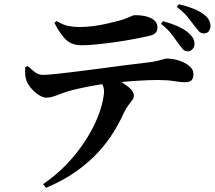

<svg xmlns="http://www.w3.org/2000/svg" viewBox="-20 -829 1040 927"><path d="M842.7 -617.3Q828.9 -636.6 809.9 -662.1Q790.8 -687.6 757.4 -714L767.1 -726.9Q804.3 -716.9 836.6 -702.8Q868.9 -688.7 889.3 -670.9Q905.1 -657.1 912.2 -644.4Q919.2 -631.7 918.9 -615.2Q918.7 -601.6 908.8 -591.2Q898.9 -580.8 884.8 -581.1Q871.9 -581.4 863.5 -590.8Q855.1 -600.2 842.7 -617.3ZM917.5 -706Q902.7 -726 884.2 -748.9Q865.6 -771.7 833.6 -795.2L842.8 -808.8Q882.5 -799.4 910.9 -788.2Q939.3 -777.1 958.8 -763.5Q977.3 -750.9 986.8 -735.8Q996.2 -720.6 996.2 -704.2Q996.2 -690.2 988.5 -678.9Q980.8 -667.6 963.8 -667.8Q948.9 -668.1 940.3 -677.9Q931.6 -687.7 917.5 -706ZM101.9 -505.1 114.3 -510.1Q133.6 -492.1 149.8 -479.8Q166.1 -467.5 188.9 -467.5Q209.2 -467.5 252.9 -472.2Q296.6 -476.9 353.8 -484Q410.9 -491.1 472 -499.2Q533.1 -507.3 588.8 -514.7Q644.5 -522 685 -526.3Q718.8 -530 738.6 -534.8Q758.3 -539.5 768.7 -542.9Q779 -546.2 783.6 -546.2Q815.7 -546.2 845.4 -536.3Q875.1 -526.5 894.5 -510Q913.9 -493.6 913.9 -472.8Q913.9 -448.3 903.3 -440.1Q892.8 -431.9 871.9 -431.9Q855.4 -431.9 820.4 -437.4Q785.5 -442.8 742 -442.8Q702.1 -442.8 645 -439.2Q587.9 -435.6 525.7 -429.1Q487.7 -425.5 443.5 -417.8Q399.4 -410.1 361.3 -401.6Q323.1 -393.1 302.5 -386.2Q277.6 -378.3 251.7 -368Q225.8 -357.8 203.5 -357.5Q187.2 -357.5 166.9 -370.7Q146.7 -383.8 130.3 -403.1Q113.9 -422.3 108.1 -439Q102.7 -452.8 101.7 -470Q100.7 -487.1 101.9 -505.1ZM202.5 77.9 187.8 60.2Q253.3 15.2 302.1 -36.3Q350.8 -87.7 385.5 -139.8Q420.2 -191.8 441.7 -240Q463.1 -288.2 472.6 -326.8Q482.2 -365.4 482.2 -388.6Q482.2 -403.6 475.4 -419.2Q468.6 -434.7 451.7 -450.1L518.5 -460.3Q548.3 -444.1 572.6 -428.8Q596.8 -413.6 611.6 -398.5Q626.3 -383.5 626.3 -368.1Q626.3 -355.7 618.9 -345.6Q611.4 -335.5 600.4 -321.8Q589.4 -308.1 577.6 -283.3Q558.6 -240.9 529.3 -192.7Q500 -144.5 455.8 -95.8Q411.5 -47.1 349.4 -2.6Q287.2 41.8 202.5 77.9ZM698.4 -655.3Q669 -648.4 626.4 -640.4Q583.8 -632.4 537.3 -625.8Q490.8 -619.2 448 -614.9Q405.2 -610.5 373.4 -610.5Q326.3 -610.5 298 -637.8Q269.8 -665 242.9 -718.5L253.3 -727.6Q284.2 -708.5 310.7 -703.5Q337.1 -698.5 362.1 -698.5Q398.9 -698.5 434.8 -703.6Q470.8 -708.6 501.9 -716.2Q533 -723.7 553.4 -728.7Q578.9 -735.7 593.3 -741.9Q607.8 -748 616.4 -751.9Q625.1 -755.8 631.7 -755.8Q681.8 -755.8 711 -740.4Q740.2 -724.9 740.2 -695.6Q740.2 -680.8 731.3 -670.7Q722.4 -660.7 698.4 -655.3Z"/></svg>

Font: Noto Serif SC
Style: Regular
Weight: 200
Designer: Ryoko NISHIZUKA 西塚涼子 (kana & ideographs); Frank Grießhammer (Latin, Greek & Cyrillic); Wenlong ZHANG 张文龙 (bopomofo); San
Foundry: Adobe
Version: Version 2.001;hotconv 1.1.0;makeotfexe 2.6.0